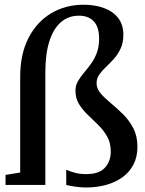

<svg xmlns="http://www.w3.org/2000/svg" viewBox="-20 -802 630 832"><path d="M351.5 10.5Q330.5 10.5 305.8 6.8Q281 3 267 -0.5V-66.5Q283.5 -59 305.2 -53.2Q327 -47.5 353 -47.5Q410 -47.5 435 -75.8Q460 -104 460 -145Q460 -182.5 444.5 -210Q429 -237.5 406.2 -260Q383.5 -282.5 360.8 -304Q338 -325.5 322.5 -350.8Q307 -376 307 -409Q307 -431.5 317.5 -449.8Q328 -468 343.2 -486Q358.5 -504 373.8 -524.8Q389 -545.5 399.2 -572Q409.5 -598.5 409.5 -634.5Q409.5 -684 386.8 -709Q364 -734 322 -734Q276 -734 243.5 -705.5Q211 -677 193.8 -622.5Q176.5 -568 176.5 -489.5V-0.5H4V-44L67.5 -54.5V-469Q67.5 -567.5 103.5 -637.5Q139.5 -707.5 201.8 -744.5Q264 -781.5 342.5 -781.5Q392 -781.5 431 -767Q470 -752.5 492.2 -723.8Q514.5 -695 514.5 -651.5Q514.5 -617 502.8 -591.8Q491 -566.5 473.8 -547.2Q456.5 -528 439.2 -511.8Q422 -495.5 410.2 -479Q398.5 -462.5 398.5 -441.5Q398.5 -418 416.2 -397.2Q434 -376.5 460.5 -354.8Q487 -333 513.2 -307Q539.5 -281 557.5 -246.8Q575.5 -212.5 575.5 -166Q575.5 -122.5 558.8 -89.8Q542 -57 511.8 -34.8Q481.5 -12.5 440.8 -1Q400 10.5 351.5 10.5Z"/></svg>

Font: Merriweather 48pt Medium
Style: Regular
Weight: 500
Version: Version 2.100